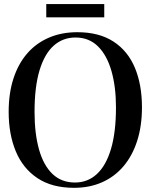

<svg xmlns="http://www.w3.org/2000/svg" viewBox="-20 -910 739 942"><path d="M343 11.5Q235 11.5 163.8 -36Q92.5 -83.5 57.5 -167.5Q22.5 -251.5 22.5 -361Q22.5 -452.5 46 -524.8Q69.5 -597 113.5 -647.8Q157.5 -698.5 219.8 -725.2Q282 -752 359 -752Q466 -752 536.5 -706.2Q607 -660.5 641.8 -577.5Q676.5 -494.5 676.5 -383.5Q676.5 -292.5 653.2 -219.5Q630 -146.5 586.2 -94.8Q542.5 -43 481 -15.8Q419.5 11.5 343 11.5ZM348 -14.5Q410 -14.5 455 -55.8Q500 -97 524.5 -179Q549 -261 549 -383.5Q549 -483.5 527 -561Q505 -638.5 461 -682.2Q417 -726 350.5 -726Q288.5 -726 243.5 -686Q198.5 -646 174 -565Q149.5 -484 149.5 -361Q149.5 -254.5 171.5 -176.5Q193.5 -98.5 237.5 -56.5Q281.5 -14.5 348 -14.5ZM491.5 -890V-825H207V-890Z"/></svg>

Font: Merriweather 144pt Medium
Style: Regular
Weight: 500
Version: Version 2.100